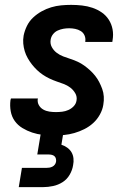

<svg xmlns="http://www.w3.org/2000/svg" viewBox="-20 -548 540 788"><path d="M201 8Q178 8 155.5 5.5Q133 3 112 -4Q91 -11 72 -22.5Q53 -34 40.5 -51.5Q28 -69 24 -91.5Q20 -114 23 -137L25 -144H136L135 -142Q133 -128 139.5 -116.5Q146 -105 157.5 -98.5Q169 -92 182.5 -90Q196 -88 209 -88Q222 -88 235 -89.5Q248 -91 260.5 -96.5Q273 -102 282.5 -112Q292 -122 294 -135Q297 -151 289 -165Q281 -179 268.5 -188.5Q256 -198 241 -203.5Q226 -209 211.5 -214Q197 -219 182.5 -226Q168 -233 155.5 -241.5Q143 -250 132 -260.5Q121 -271 111.5 -283Q102 -295 94 -309Q86 -323 81.5 -338Q77 -353 75.5 -369Q74 -385 77 -402Q81 -422 90.5 -441.5Q100 -461 116 -476Q132 -491 151 -501.5Q170 -512 190 -518Q210 -524 230.5 -526Q251 -528 272 -528Q294 -528 316.5 -525.5Q339 -523 359.5 -516Q380 -509 397.5 -497Q415 -485 426.5 -467Q438 -449 442 -427.5Q446 -406 442 -383L441 -376H330V-378Q332 -391 327 -402.5Q322 -414 311.5 -420.5Q301 -427 288.5 -429.5Q276 -432 264 -432Q252 -432 240.5 -430Q229 -428 217.5 -423Q206 -418 198 -408Q190 -398 188 -386Q185 -369 192.5 -355Q200 -341 212.5 -331.5Q225 -322 239.5 -316.5Q254 -311 269.5 -306Q285 -301 299 -294.5Q313 -288 325.5 -279Q338 -270 349.5 -259.5Q361 -249 370.5 -237Q380 -225 387 -211.5Q394 -198 399.5 -183Q405 -168 406 -151.5Q407 -135 404 -118Q401 -98 390 -78Q379 -58 362.5 -43Q346 -28 326 -18Q306 -8 285 -2Q264 4 243 6Q222 8 201 8ZM57 220 70 141H170Q176 141 182.5 140Q189 139 195 136Q201 133 205 127.5Q209 122 210 116Q211 110 209.5 103.5Q208 97 203.5 93Q199 89 192.5 87.5Q186 86 179 86H133L162 -88H254L232 46Q245 50 256 58Q267 66 273.5 77Q280 88 281.5 102Q283 116 280 130Q277 150 266 169Q255 188 237 199.5Q219 211 198 215.5Q177 220 157 220Z"/></svg>

Font: Iosevka Oblique
Style: Bold
Weight: 700
Italic angle: -9°
Monospace: yes
Designer: Belleve Invis
Foundry: Belleve Invis
Version: Version 32.5.0; ttfautohint (v1.8.4)